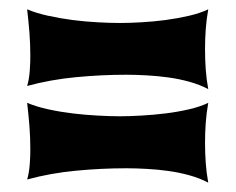

<svg xmlns="http://www.w3.org/2000/svg" viewBox="-20 -537 505 411"><path d="M425.8 -316.9Q421.9 -294.9 420.4 -273.9Q418.9 -252.9 418.9 -231Q418.9 -210 420.4 -188.5Q421.9 -167 425.8 -146Q407.2 -155.8 385 -161.9Q362.8 -168 339.8 -171.1Q316.9 -174.3 293.7 -175.5Q270.5 -176.8 250 -176.8Q197.3 -176.8 142.8 -171.6Q88.4 -166.5 38.1 -152.8Q40 -158.7 41.5 -167.5Q43 -176.3 43.7 -185.5Q44.4 -194.8 44.7 -203.6Q44.9 -212.4 44.9 -217.8Q44.9 -242.7 43 -267.3Q41 -292 38.1 -316.9Q57.6 -308.6 83.3 -303Q108.9 -297.4 135.7 -294.2Q162.6 -291 189 -289.6Q215.3 -288.1 236.8 -288.1Q256.8 -288.1 282.5 -289.6Q308.1 -291 334.2 -294.2Q360.4 -297.4 384.5 -303Q408.7 -308.6 425.8 -316.9ZM425.8 -517.1Q421.9 -495.1 420.4 -474.1Q418.9 -453.1 418.9 -431.2Q418.9 -409.7 420.4 -388.4Q421.9 -367.2 425.8 -346.2Q407.2 -356 385 -362.1Q362.8 -368.2 339.8 -371.3Q316.9 -374.5 293.7 -375.7Q270.5 -377 250 -377Q197.3 -377 142.8 -371.8Q88.4 -366.7 38.1 -353Q40 -358.9 41.5 -367.4Q43 -376 43.7 -385.5Q44.4 -395 44.7 -403.6Q44.9 -412.1 44.9 -418Q44.9 -442.9 43 -467.5Q41 -492.2 38.1 -517.1Q57.6 -508.8 83.3 -503.2Q108.9 -497.6 135.7 -494.1Q162.6 -490.7 189 -489.3Q215.3 -487.8 236.8 -487.8Q256.8 -487.8 282.5 -489.3Q308.1 -490.7 334.2 -494.1Q360.4 -497.6 384.5 -503.2Q408.7 -508.8 425.8 -517.1Z"/></svg>

Font: Spicy Rice
Style: Regular
Weight: 400
Version: Version 1.000